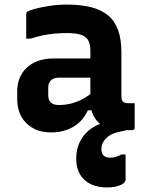

<svg xmlns="http://www.w3.org/2000/svg" viewBox="-20 -568 640 838"><path d="M509.8 -340.5Q509.8 -316.3 509.8 -292.5Q509.8 -268.6 509.8 -244.2Q509.8 -219.8 509.8 -195.5Q509.8 -171.2 509.8 -147.8Q509.8 -139.9 511.5 -134Q513.2 -128 516.8 -124.5Q520.2 -121 525.4 -119.4Q530.5 -117.7 538.3 -117.7Q541.1 -117.7 543.6 -117.7Q546.1 -117.7 549 -117.7H567.8Q567.8 -90.8 567.8 -64.4Q567.8 -37.9 567.8 -11Q567.8 -5.9 564.8 -2.9Q561.8 0 556.8 0Q551.8 0 532.3 0Q512.8 0 497.8 0Q470.2 0 448 -8.8Q425.8 -17.7 408.9 -34.3Q391.9 -50.9 383.2 -74.1Q374.4 -97.3 374.4 -126Q374.4 -157.2 374.4 -189.1Q374.4 -221 374.4 -252.2Q374.4 -269 374.4 -284.7Q374.4 -300.3 374.4 -316.3Q374.4 -332.3 374.4 -348.3Q374.4 -377.1 364 -393.6Q353.6 -410.1 331.3 -416.9Q308.9 -423.7 270.9 -423.7Q242.7 -423.7 216.1 -421Q189.5 -418.4 164.4 -413.1Q139.4 -407.8 113.2 -399.4H94.4Q94.4 -425.6 94.4 -452.9Q94.4 -480.3 94.4 -505.7Q94.4 -509.5 95.4 -511.9Q96.4 -514.4 97.4 -515.4Q103.2 -521.2 130.7 -528.9Q158.1 -536.5 195.9 -542.2Q233.8 -548 270.9 -548Q333.8 -548 378.8 -536.3Q423.8 -524.7 452.8 -499.8Q481.8 -475 495.8 -435.6Q509.8 -396.2 509.8 -340.5ZM190.5 -151.6Q190.5 -131.3 201.8 -120.5Q213.1 -109.7 236.9 -109.7Q264.2 -109.7 290.2 -116.1Q316.1 -122.5 341.5 -136.1Q366.8 -149.7 392.5 -172V-86.4H363.4Q349.5 -55.6 326.5 -34.1Q303.5 -12.7 272 -1.4Q240.6 10 203.6 10Q158 10 124.7 -8.2Q91.4 -26.4 73.3 -58.8Q55.1 -91.1 55.1 -133.6V-169.2Q55.1 -201.5 66 -228Q77 -254.4 97.5 -273.2Q118 -292.1 147 -302.5Q176 -312.8 212.1 -312.8Q247 -312.8 280.3 -312.8Q313.5 -312.8 344 -312.8Q374.6 -312.8 402.3 -312.8Q411.2 -312.8 415.5 -297Q419.9 -281.2 420.9 -261.7Q421.9 -242.2 421.9 -229.1Q390.1 -229.1 360 -229.1Q329.9 -229.1 299.4 -229.1Q268.9 -229.1 236.9 -229.1Q225.1 -229.1 216.6 -226Q208 -222.9 201.7 -216.6Q196.5 -211.4 193.5 -203.8Q190.5 -196.2 190.5 -187ZM480.2 -39.1Q492.3 -39.2 504 -29.9Q515.7 -20.7 531.9 -0.3Q528.5 1.6 521.7 3Q514.8 4.3 499.7 7.3Q463 15.2 442.8 35.8Q422.6 56.5 422.6 82.1Q422.6 102.6 432.7 111.4Q442.8 120.2 462.6 120.2Q475.8 120.2 487.2 116.5Q498.5 112.9 509.3 106.2H528.1Q528.1 115.1 528.1 127Q528.1 138.8 528.1 159.1Q528.1 179.3 528.1 215.6Q528.1 231.1 504 240.6Q480 250.1 447.4 250.1Q384.7 250.1 348.7 217.1Q312.7 184 312.7 125.5Q312.7 76.3 334.7 39.8Q356.8 3.4 394.9 -17.2Q432.9 -37.9 480.2 -39.1Z"/></svg>

Font: Recursive Sans Linear Light
Style: Regular
Weight: 300
Version: Version 1.085